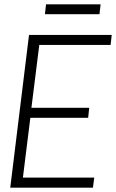

<svg xmlns="http://www.w3.org/2000/svg" viewBox="-20 -860 532 880"><path d="M406 0H27L113 -700H492L487 -654H160L124 -366H389L384 -320H119L85 -46H412ZM436 -795H186L191 -840H441Z"/></svg>

Font: Kulim Park ExtraLight
Style: Italic
Weight: 275
Italic angle: -8°
Designer: Noponies / Dale Sattler
Foundry: Noponies
Version: Version 1.000; ttfautohint (v1.8.3)